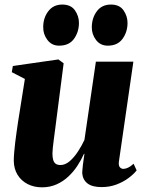

<svg xmlns="http://www.w3.org/2000/svg" viewBox="-20 -790 621 822"><path d="M159.5 12Q125.5 12 98.2 -2Q71 -16 55.2 -41.5Q39.5 -67 39 -101.5Q39 -118 40.8 -138.2Q42.5 -158.5 45.2 -181Q48 -203.5 51.2 -226Q54.5 -248.5 57.5 -269.5L86.5 -452L30.5 -481L35 -507.5L230 -535.5L252.5 -519L222.5 -286.5Q220 -265.5 216.8 -241.8Q213.5 -218 210.8 -196.5Q208 -175 206.2 -158.2Q204.5 -141.5 204.5 -133.5Q204.5 -117 207.5 -106Q210.5 -95 218 -89.2Q225.5 -83.5 239 -83.5Q259.5 -83.5 278.8 -100.2Q298 -117 314.2 -142Q330.5 -167 341.5 -191L390.5 -526H551L489 -98Q487 -81 493.2 -74Q499.5 -67 508 -67Q517 -67 528 -72Q539 -77 552 -89L565 -60.5Q553 -45 530.8 -28.2Q508.5 -11.5 479 -0.2Q449.5 11 415 11Q374.5 11 354.2 -5Q334 -21 332 -49Q332 -53.5 332.8 -62.8Q333.5 -72 334.8 -83.2Q336 -94.5 338 -107Q340 -119.5 341.5 -131L339.5 -131.5Q328 -105.5 311.2 -80Q294.5 -54.5 272.2 -33.8Q250 -13 221.8 -0.5Q193.5 12 159.5 12ZM233 -594.5Q201.5 -594.5 183 -619Q164.5 -643.5 165 -674Q165 -713.5 186.8 -742Q208.5 -770.5 246.5 -770.5Q283.5 -770.5 300.8 -745.8Q318 -721 318 -692Q318 -653.5 297 -624Q276 -594.5 233 -594.5ZM441.5 -594.5Q409.5 -594.5 391 -619Q372.5 -643.5 373 -674Q373.5 -713.5 394.8 -742Q416 -770.5 455 -770.5Q491.5 -770.5 508.8 -745.8Q526 -721 526 -692Q526 -653.5 504.8 -624Q483.5 -594.5 441.5 -594.5Z"/></svg>

Font: Merriweather 96pt Black
Style: Italic
Weight: 900
Italic angle: -7.8°
Version: Version 2.101